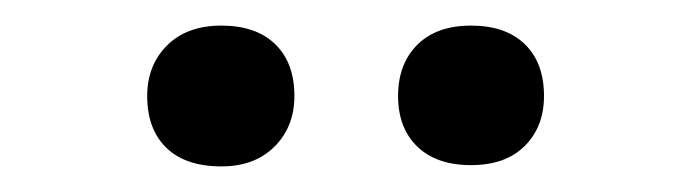

<svg xmlns="http://www.w3.org/2000/svg" viewBox="-20 -767 540 150"><path d="M348 -638Q321 -638 306 -652.5Q291 -667 291 -692Q291 -717 306 -732Q321 -747 348 -747Q375 -747 390 -732.5Q405 -718 405 -692Q405 -668 390 -653Q375 -638 348 -638ZM153 -637Q125 -637 110 -651.5Q95 -666 95 -692Q95 -716 110.5 -731.5Q126 -747 153 -747Q180 -747 195 -732.5Q210 -718 210 -692Q210 -668 194.5 -652.5Q179 -637 153 -637Z"/></svg>

Font: Lexend Peta Light
Style: Regular
Weight: 300
Version: Version 1.007